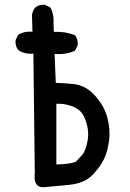

<svg xmlns="http://www.w3.org/2000/svg" viewBox="-20 -776 540 800"><path d="M164.6 3.9Q159.2 4.4 154.3 3.9Q118.7 0 125 -55.2L119.1 -552.7Q84 -549.3 57.6 -566.4L56.6 -566.9L56.2 -567.4Q43 -583 44.9 -607.9V-608.9L45.4 -609.9L55.2 -629.4L56.2 -630.9L57.6 -631.8Q82 -647 115.2 -643.6L113.3 -712.9V-713.4Q115.7 -731 126.5 -744.1L127 -744.6Q132.3 -749 138.4 -751.7Q144.5 -754.4 151.6 -755.4Q158.7 -756.3 166.5 -755.9H167.5L168.5 -755.4L188 -745.6L189.9 -744.6L190.9 -743.2Q194.8 -735.4 197.5 -727.1Q200.2 -718.8 201.7 -709.5Q203.1 -700.2 203.1 -690.4Q203.1 -684.1 203.1 -678Q203.1 -671.9 203.4 -666Q203.6 -660.2 203.9 -654.3Q204.1 -648.4 204.6 -643.1Q249.5 -645.5 290 -630.4L291.5 -629.9L292.5 -628.9Q305.7 -613.3 303.7 -588.4V-587.4L303.2 -586.4L293.5 -566.9L292.5 -564.9L290.5 -564Q272 -555.7 251 -552.5Q230 -549.3 207.5 -551.3L212.4 -430.7Q242.7 -430.2 286.1 -425.8Q311 -423.3 333.3 -411.6Q355.5 -399.9 374.5 -378.9Q412.6 -337.9 426.8 -287.6Q440.4 -237.8 434.6 -191.4Q428.7 -146 413.6 -113.8Q398.4 -81.5 365.7 -47.4Q331.5 -12.2 268.6 -5.9Q207.5 0 164.6 3.9ZM295.4 -101.6Q308.6 -115.7 321.3 -129.4Q322.8 -130.9 323.7 -132.3Q324.7 -133.8 325.9 -135.3Q327.1 -136.7 328.1 -138.7Q329.1 -140.6 330.3 -142.8Q331.5 -145 332.5 -147.2Q333.5 -149.4 334.5 -151.9Q335.4 -154.3 336.4 -157Q337.4 -159.7 338.4 -162.6Q339.4 -165.5 340.3 -168.7Q341.3 -171.9 341.8 -175.3Q350.6 -208.5 345.7 -239.3Q340.8 -270.5 326.7 -296.9Q323.7 -301.8 320.1 -306.4Q316.4 -311 312 -314.9Q307.6 -318.8 302.2 -322.5Q296.9 -326.2 290.8 -329.1Q284.7 -332 277.3 -334.5Q244.6 -345.7 214.8 -343.3V-90.8Q272 -92.3 295.4 -101.6Z"/></svg>

Font: NaikaiFont
Style: SemiBold
Weight: 600
Version: Version 1.89